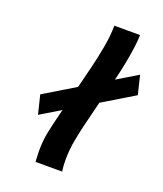

<svg xmlns="http://www.w3.org/2000/svg" viewBox="-142 -867 812 959"><g transform="rotate(20 264.0 -387.0)"><path d="M527.8 -487.8 92.8 -225.1 68.4 -325.2 503.4 -587.9ZM298.8 -773.9H435.5Q435.5 -747.1 429.9 -705.6Q424.3 -664.1 415.5 -618.9Q406.7 -573.7 397 -534.7L326.7 -251.5Q319.3 -221.7 309.1 -168.9Q298.8 -116.2 298.8 -59.1Q298.8 -28.8 303.2 0H161.6Q161.1 -11.2 160.2 -29.1Q159.2 -46.9 159.2 -56.6Q159.2 -112.8 168.7 -158.4Q178.2 -204.1 187 -238.3L260.7 -534.7Q274.4 -588.4 286.6 -654.5Q298.8 -720.7 298.8 -773.9Z"/></g></svg>

Font: Andika
Style: Bold Italic
Weight: 700
Italic angle: -14°
Designer: Victor Gaultney, Annie Olsen, Julie Remington, Don Collingsworth, Eric Hays, Becca Hirsbrunner
Foundry: SIL International
Version: Version 6.101